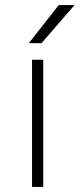

<svg xmlns="http://www.w3.org/2000/svg" viewBox="-20 -735 313 755"><path d="M106 -500H150V0H106ZM211 -715H273L143 -565H93Z"/></svg>

Font: PT Root UI Light
Style: Regular
Weight: 300
Designer: Vitaly Kuzmin
Foundry: ParaType Ltd.
Version: Version 2.000G